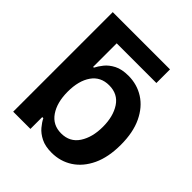

<svg xmlns="http://www.w3.org/2000/svg" viewBox="-203 -856 992 992"><g transform="rotate(45 293.0 -359.5)"><path d="M336.9 9.8Q290.5 9.8 259.5 -5.9Q228.5 -21.5 209.7 -43.9Q190.9 -66.4 181.2 -86.4H173.3V0H47.4V-727.5H465.8V-627.9H175.8V-455.6H181.2Q190.9 -475.1 209 -497.8Q227.1 -520.5 258.1 -536.6Q289.1 -552.7 337.4 -552.7Q400.4 -552.7 451.2 -520.5Q502 -488.3 532 -425.5Q562 -362.8 562 -272Q562 -182.1 532.5 -119.1Q502.9 -56.2 452.1 -23.2Q401.4 9.8 336.9 9.8ZM301.8 -95.7Q365.2 -95.7 397.9 -145.8Q430.7 -195.8 430.7 -272.5Q430.7 -348.6 398.2 -397.9Q365.7 -447.3 301.8 -447.3Q239.7 -447.3 206.5 -399.7Q173.3 -352.1 173.3 -272.5Q173.3 -193.4 206.8 -144.5Q240.2 -95.7 301.8 -95.7Z"/></g></svg>

Font: Inter Tight SemiBold
Style: Regular
Weight: 600
Designer: Rasmus Andersson
Foundry: rsms
Version: Version 3.004; ttfautohint (v1.8.4.7-5d5b)